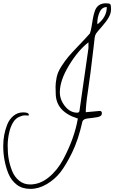

<svg xmlns="http://www.w3.org/2000/svg" viewBox="-62 -741 706 1186"><path d="M467.8 -47.9 553.7 -55.7Q567.4 -55.7 567.4 -41Q567.4 -22.5 540.5 -17.6Q513.7 -12.7 483.4 -9.8Q453.1 -6.8 447.3 8.8Q421.9 123 383.3 201.7Q344.7 280.3 310.5 323.7Q276.4 367.2 226.6 396.5Q176.8 425.8 126 425.8Q75.2 425.8 41.5 399.9Q7.8 374 -9.8 332Q-42 252 -42 160.2Q-42 90.8 -17.6 29.3Q-4.9 -3.9 21 -25.4Q46.9 -46.9 81.5 -46.9Q116.2 -46.9 116.2 -31.2L115.2 -27.3Q105.5 -28.3 90.8 -28.3Q76.2 -28.3 55.2 -18.6Q34.2 -8.8 20.5 12.7Q6.8 34.2 -2 64.5Q-14.6 112.3 -14.6 158.7Q-14.6 205.1 -8.3 241.2Q-2 277.3 12.7 314.5Q27.3 351.6 56.2 375Q85 398.4 124 398.4Q184.6 398.4 238.3 355Q292 311.5 328.1 244.1Q398.4 112.3 418.9 -8.8Q282.2 -50.8 282.2 -165Q281.2 -181.6 281.2 -205.1Q281.2 -228.5 287.6 -261.7Q293.9 -294.9 316.9 -330.6Q339.8 -366.2 360.4 -390.6Q380.9 -415 423.3 -459Q465.8 -502.9 493.2 -534.2Q499 -548.8 503.4 -575.7Q507.8 -602.5 511.7 -625.5Q515.6 -648.4 523.4 -671.9Q540 -720.7 591.8 -720.7Q613.3 -720.7 618.7 -715.3Q624 -710 624 -684.6Q624 -659.2 609.4 -633.3Q594.7 -607.4 566.4 -575.7Q538.1 -543.9 531.7 -534.2Q525.4 -524.4 522.9 -508.8Q520.5 -493.2 515.6 -445.3Q495.1 -268.6 481.4 -179.7Q467.8 -90.8 467.8 -47.9ZM307.6 -170.9Q307.6 -125 339.4 -85Q371.1 -44.9 416 -44.9Q425.8 -44.9 428.7 -54.7L484.4 -443.4V-479.5Q420.9 -430.7 364.3 -337.4Q307.6 -244.1 307.6 -170.9ZM597.7 -697.3Q567.4 -697.3 553.2 -665.5Q539.1 -633.8 539.1 -599.6Q540 -592.8 540 -590.8Q597.7 -635.7 597.7 -697.3Z"/></svg>

Font: Dawning of a New Day
Style: Regular
Weight: 400
Designer: Kimberly Geswein
Foundry: Kimberly Geswein
Version: Version 1.002 2010